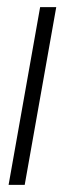

<svg xmlns="http://www.w3.org/2000/svg" viewBox="-20 -516 180 536"><path d="M4 0 92 -496H137L49 0Z"/></svg>

Font: DM Sans 36pt ExtraLight
Style: Italic
Weight: 250
Italic angle: -10°
Designer: Colophon Foundry, Jonny Pinhorn
Foundry: Colophon Foundry
Version: Version 4.004;gftools[0.9.30]